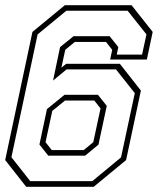

<svg xmlns="http://www.w3.org/2000/svg" viewBox="-35 -720 608 740"><path d="M66 0 -15 -103 90 -597 215 -700H472L553.5 -597L531 -490.5H389.5L397.5 -528L373.5 -558.5H253.5L216.5 -528L201.5 -459L220 -474H427L508 -371L451 -103L326 0ZM151 -120 117 -163 146 -299.5 213.5 -354.5H342.5L376.5 -312L344.5 -162.5L293 -120ZM164.5 -141.5H287.5L324.5 -172L352.5 -302L328.5 -332.5H215.5L166.5 -292.5L140.5 -172ZM81.5 -22H321L431.5 -113.5L484.5 -361L412 -452.5H221.5L169.5 -409.5L196.5 -538.5L248.5 -580.5H387.5L421 -538.5L415 -509.5H512.5L529.5 -587.5L457 -678.5H220.5L110 -587.5L9 -114Z"/></svg>

Font: Tourney ExtraLight
Style: Italic
Weight: 250
Italic angle: -12°
Version: Version 1.015